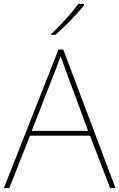

<svg xmlns="http://www.w3.org/2000/svg" viewBox="-20 -972 617 992"><path d="M549 0 445 -271H135L28 0H0L282 -716H307L577 0ZM325 -594Q321 -606 316 -619Q311 -632 305.5 -648Q300 -664 293 -682Q288 -667 282.5 -651.5Q277 -636 271 -621.5Q265 -607 260 -593L144 -296H435ZM414 -945Q401 -928 383.5 -908.5Q366 -889 346.5 -868.5Q327 -848 306.5 -828.5Q286 -809 266 -792H245V-798Q268 -818 294.5 -846Q321 -874 345.5 -902.5Q370 -931 384 -952H414Z"/></svg>

Font: Noto Sans Hebrew Thin
Style: Regular
Weight: 250
Designer: Monotype Design Team
Foundry: Monotype Imaging Inc.
Version: Version 2.003